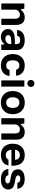

<svg xmlns="http://www.w3.org/2000/svg" viewBox="1780 -2580 810 4409"><g transform="rotate(90 2184.5 -375.0)"><path d="M197.4 -443.1 200.9 -302.4V0H58.6V-529.9H176.2ZM316 -426.9Q284.1 -426.9 258.1 -412.9Q232 -398.9 216.5 -370.8Q200.9 -342.7 200.9 -302.4L197.4 -443.1H204.8Q223.1 -472.9 248.6 -494.4Q274 -515.8 306.6 -527.1Q339.2 -538.5 378.5 -538.5Q430.6 -538.5 469.5 -517.6Q508.4 -496.8 530 -454.8Q551.6 -412.8 551.6 -352V0H409.3V-310.5Q409.3 -364.7 389.2 -395.8Q369.1 -426.9 316 -426.9Z M646.7 -151.7Q646.7 -205.1 676.8 -240.1Q706.9 -275.1 754.6 -291.7Q802.3 -308.3 857.9 -309.9L993.3 -313.7V-354.5Q993.3 -391 969.2 -412.5Q945.2 -433.9 897 -433.9Q855.1 -433.9 829.7 -415.9Q804.3 -397.9 800 -363.3L666.6 -363.6Q671.4 -415.4 699.1 -454.8Q726.8 -494.1 777.5 -516.3Q828.2 -538.5 900 -538.5Q969 -538.5 1020.3 -519.1Q1071.5 -499.7 1099.9 -460.1Q1128.3 -420.5 1128.3 -362V0H1005L995.6 -71.1H985.7Q975.7 -51.8 953.3 -33.2Q930.9 -14.6 898.9 -2.6Q866.9 9.4 829.6 9.4Q778.4 9.4 736.7 -10.4Q695 -30.2 670.8 -66.8Q646.7 -103.4 646.7 -151.7ZM993.3 -215.2V-229.6L891.7 -227.2Q861.1 -226.6 837 -218.8Q812.9 -211 798.9 -196.6Q785 -182.1 785 -161.6Q785 -141.4 795.4 -126.1Q805.8 -110.7 825.3 -102.3Q844.8 -93.8 872.1 -93.8Q913.5 -93.8 940.7 -111.7Q968 -129.5 980.6 -157.1Q993.3 -184.8 993.3 -215.2Z M1221.2 -264.9Q1221.2 -346.6 1252.1 -408.3Q1283 -470 1342.5 -504.2Q1402 -538.5 1485.4 -538.5Q1551.6 -538.5 1602.4 -514.3Q1653.2 -490.1 1683.6 -445.2Q1714 -400.3 1719.5 -339.5H1582Q1571.5 -377 1547.2 -396.5Q1522.9 -416.1 1482.4 -416.1Q1444.4 -416.1 1418.3 -399.5Q1392.1 -382.9 1378.2 -349.3Q1364.4 -315.6 1364.2 -264.9Q1364.3 -217.9 1376.5 -184.2Q1388.8 -150.5 1415.4 -131.9Q1442.1 -113.4 1483.9 -113.4Q1525.6 -113.4 1551.1 -132.9Q1576.7 -152.3 1585.2 -190.3H1722.9Q1717.4 -127.1 1685.7 -82.3Q1654.1 -37.5 1602.3 -14.2Q1550.6 9.1 1484.5 9.1Q1400.4 9.1 1341.1 -25.7Q1281.8 -60.5 1251.5 -122.5Q1221.2 -184.5 1221.2 -264.9Z M1968 -529.9V0H1825.7V-529.9ZM1814.6 -679.6Q1814.6 -703 1825.6 -721.3Q1836.5 -739.6 1855 -750Q1873.5 -760.4 1895.5 -760.4Q1917.5 -760.4 1935.9 -750Q1954.3 -739.7 1965.1 -721.4Q1975.9 -703 1975.9 -679.6Q1975.9 -656.2 1965.1 -637.7Q1954.3 -619.3 1935.9 -609Q1917.5 -598.6 1895.5 -598.6Q1873.5 -598.6 1855 -609Q1836.5 -619.3 1825.6 -637.7Q1814.6 -656.2 1814.6 -679.6Z M2070.3 -264.3Q2070.3 -344.5 2101.5 -406.7Q2132.7 -468.8 2192.7 -503.7Q2252.7 -538.5 2335.7 -538.5V-416.7Q2298.2 -416.7 2270.3 -399.1Q2242.4 -381.5 2227.6 -347.1Q2212.8 -312.7 2213 -264.2Q2213.2 -216.4 2227.9 -182.3Q2242.7 -148.1 2270.3 -130.5Q2298 -112.8 2335.7 -112.8V9.1Q2252.7 9.1 2192.7 -25.8Q2132.7 -60.6 2101.5 -122.5Q2070.3 -184.4 2070.3 -264.3ZM2458.5 -264.2Q2458.7 -312.7 2443.9 -347.1Q2429.1 -381.5 2401.2 -399.1Q2373.3 -416.7 2335.7 -416.7V-538.5Q2418.8 -538.5 2478.8 -503.7Q2538.8 -468.8 2570 -406.7Q2601.2 -344.5 2601.2 -264.3Q2601.2 -184.4 2570 -122.5Q2538.8 -60.6 2478.8 -25.8Q2418.8 9.1 2335.7 9.1V-112.8Q2373.5 -112.8 2401.1 -130.5Q2428.8 -148.1 2443.6 -182.3Q2458.3 -216.4 2458.5 -264.2Z M2832.6 -443.1 2836.1 -302.4V0H2693.8V-529.9H2811.4ZM2951.3 -426.9Q2919.3 -426.9 2893.3 -412.9Q2867.3 -398.9 2851.7 -370.8Q2836.1 -342.7 2836.1 -302.4L2832.6 -443.1H2840Q2858.4 -472.9 2883.8 -494.4Q2909.3 -515.8 2941.8 -527.1Q2974.4 -538.5 3013.8 -538.5Q3065.8 -538.5 3104.7 -517.6Q3143.7 -496.8 3165.2 -454.8Q3186.8 -412.8 3186.8 -352V0H3044.5V-310.5Q3044.5 -364.7 3024.5 -395.8Q3004.4 -426.9 2951.3 -426.9Z M3279.8 -265.3Q3279.8 -345.8 3310.6 -407.7Q3341.5 -469.5 3400.4 -504Q3459.4 -538.5 3541.1 -538.5Q3634.2 -538.5 3689 -496.3Q3743.8 -454.2 3765.1 -391.3Q3786.4 -328.4 3786.4 -256.2V-232.8H3419.1Q3420.1 -194.2 3434.9 -164.8Q3449.7 -135.4 3477.1 -119.2Q3504.5 -102.9 3542.1 -102.9Q3581.1 -102.9 3607.2 -118.5Q3633.4 -134.1 3645.1 -165.6H3780.1Q3770.9 -110.6 3738.3 -71.4Q3705.8 -32.1 3655.1 -11.5Q3604.5 9.1 3541.8 9.1Q3455 9.1 3396.1 -26.8Q3337.2 -62.7 3308.5 -124.6Q3279.8 -186.5 3279.8 -265.3ZM3537 -426.8Q3504.3 -426.8 3478.3 -413.3Q3452.2 -399.8 3436.7 -374.8Q3421.1 -349.8 3419.4 -316.7H3649.6Q3648.7 -351.2 3634.4 -376.1Q3620 -401 3594.8 -413.9Q3569.5 -426.8 3537 -426.8Z M3860.8 -162.1H4002.9Q4006.8 -128 4032.9 -109.9Q4059 -91.7 4103.2 -91.7Q4131.2 -91.7 4150.9 -98.8Q4170.7 -105.9 4180.8 -118.9Q4190.9 -132 4190.9 -150.5Q4190.9 -168.6 4179.3 -179.7Q4167.8 -190.9 4151.6 -196.4Q4135.4 -202 4114 -206L4029.2 -222Q3980 -231.2 3944.7 -249.1Q3909.5 -267.1 3888.5 -299.3Q3867.5 -331.4 3867.5 -380.3Q3867.5 -429.5 3895 -465.2Q3922.6 -500.9 3972.7 -519.5Q4022.9 -538.2 4089.3 -538.2Q4156.7 -538.2 4206.2 -517.6Q4255.6 -497.1 4283.2 -459Q4310.8 -420.9 4314.5 -368.8H4176.3Q4173.7 -390.6 4162.5 -406Q4151.2 -421.3 4132.1 -429.2Q4113 -437.2 4086.6 -437.2Q4063.8 -437.2 4045.7 -431.3Q4027.6 -425.5 4017.5 -413.9Q4007.3 -402.3 4007.3 -385.8Q4007.3 -364 4024.9 -349.1Q4042.5 -334.2 4079.3 -327L4180 -307.1Q4225 -298.3 4256.4 -283.6Q4287.8 -268.9 4309.1 -239.2Q4330.5 -209.5 4330.5 -161.7Q4330.5 -106.7 4301.3 -68.2Q4272.2 -29.6 4220 -10.1Q4167.8 9.4 4098.5 9.4Q4027.9 9.4 3975.8 -10.9Q3923.6 -31.2 3894 -69.6Q3864.5 -108.1 3860.8 -162.1Z"/></g></svg>

Font: Wand UI Pro
Style: Regular
Weight: 400
Designer: Andreas Faust
Version: Version 1.003;FEAKit 1.0